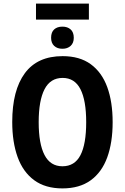

<svg xmlns="http://www.w3.org/2000/svg" viewBox="-20 -1037 694 1067"><path d="M474 -1017V-928H180V-1017ZM327 -889Q355 -889 372.5 -873.5Q390 -858 390 -827Q390 -798 372.5 -782Q355 -766 327 -766Q298 -766 281 -782Q264 -798 264 -827Q264 -858 281 -873.5Q298 -889 327 -889ZM606 -358Q606 -245 576 -162.5Q546 -80 484 -35Q422 10 327 10Q232 10 170 -35.5Q108 -81 78 -164Q48 -247 48 -359Q48 -535 118 -630Q188 -725 328 -725Q423 -725 484.5 -680Q546 -635 576 -553Q606 -471 606 -358ZM195 -358Q195 -238 227.5 -175.5Q260 -113 327 -113Q395 -113 427 -174.5Q459 -236 459 -358Q459 -479 427 -541.5Q395 -604 328 -604Q260 -604 227.5 -541Q195 -478 195 -358Z"/></svg>

Font: Noto Sans Condensed
Style: Bold
Weight: 700
Width: 3
Designer: Monotype Design Team
Foundry: Monotype Imaging Inc.
Version: Version 2.013; ttfautohint (v1.8.4.7-5d5b)